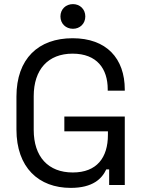

<svg xmlns="http://www.w3.org/2000/svg" viewBox="-20 -900 700 934"><path d="M324 14C432 14 476 -31 497 -76H511V0H587V-333H293V-261H505V-244C505 -133 451 -61 334 -61C214 -61 144 -138 144 -268V-432C144 -562 214 -639 333 -639C452 -639 504 -565 504 -466V-459H587V-464C587 -616 498 -714 333 -714C167 -714 60 -615 60 -430V-270C60 -85 168 14 324 14ZM274 -820C274 -785 300 -760 335 -760C369 -760 395 -785 395 -820C395 -855 369 -880 335 -880C300 -880 274 -855 274 -820Z"/></svg>

Font: Meta Space
Style: Regular
Weight: 400
Designer: Meta Pool / Florian Karsten
Foundry: Meta Pool / Florian Karsten
Version: Version 2.000;Glyphs 3.1.1 (3137)